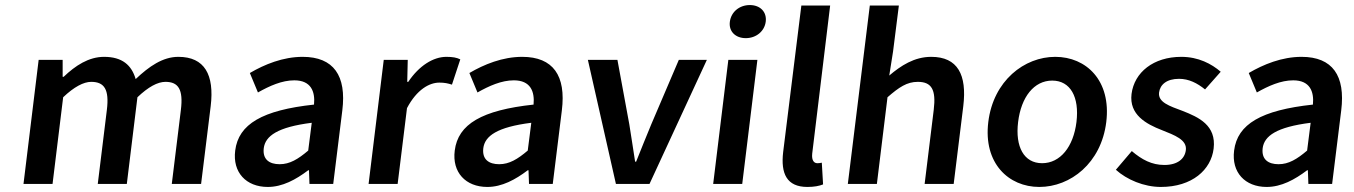

<svg xmlns="http://www.w3.org/2000/svg" viewBox="-20 -728 5360 760"><path d="M73 0H188L230 -343C273 -384 311 -404 341 -404C393 -404 413 -374 403 -293L367 0H482L524 -343C567 -384 604 -404 635 -404C686 -404 706 -374 696 -293L660 0H776L814 -308C829 -432 790 -503 686 -503C624 -503 570 -465 517 -415C501 -470 464 -503 392 -503C331 -503 278 -468 232 -424H228V-491H133Z M911 -132C900 -46 954 12 1040 12C1098 12 1151 -17 1200 -54H1203L1205 0H1299L1335 -291C1352 -428 1301 -503 1178 -503C1100 -503 1027 -473 969 -439L1001 -362C1047 -388 1096 -410 1145 -410C1211 -410 1228 -366 1223 -314C1019 -292 924 -237 911 -132ZM1024 -141C1030 -190 1079 -225 1214 -242L1200 -132C1160 -98 1127 -78 1087 -78C1046 -78 1019 -97 1024 -141Z M1439 0H1554L1591 -300C1630 -374 1680 -401 1719 -401C1740 -401 1753 -398 1769 -393L1802 -493C1788 -500 1772 -503 1747 -503C1695 -503 1639 -468 1596 -404H1592L1594 -491H1499Z M1780 -132C1769 -46 1823 12 1909 12C1967 12 2020 -17 2069 -54H2072L2074 0H2168L2204 -291C2221 -428 2170 -503 2047 -503C1969 -503 1896 -473 1838 -439L1870 -362C1916 -388 1965 -410 2014 -410C2080 -410 2097 -366 2092 -314C1888 -292 1793 -237 1780 -132ZM1893 -141C1899 -190 1948 -225 2083 -242L2069 -132C2029 -98 1996 -78 1956 -78C1915 -78 1888 -97 1893 -141Z M2418 0H2551L2778 -491H2667L2558 -236C2538 -188 2518 -138 2498 -88H2494C2487 -138 2478 -188 2471 -236L2424 -491H2307Z M2932 -577C2973 -577 3006 -604 3011 -642C3016 -681 2989 -708 2948 -708C2907 -708 2874 -681 2869 -642C2864 -604 2891 -577 2932 -577ZM2803 0H2918L2978 -491H2863Z M3080 -126C3070 -41 3094 12 3176 12C3203 12 3223 8 3238 2L3233 -84C3224 -82 3220 -82 3215 -82C3203 -82 3192 -92 3195 -120L3266 -706H3152Z M3336 0H3451L3493 -343C3539 -383 3570 -404 3613 -404C3667 -404 3686 -374 3676 -293L3640 0H3755L3793 -308C3808 -432 3771 -503 3666 -503C3599 -503 3546 -468 3500 -429L3515 -524L3538 -706H3423Z M3892 -245C3872 -82 3972 12 4094 12C4217 12 4339 -82 4359 -245C4379 -409 4280 -503 4157 -503C4035 -503 3912 -409 3892 -245ZM4010 -245C4022 -344 4073 -409 4145 -409C4217 -409 4253 -344 4241 -245C4229 -147 4177 -82 4105 -82C4033 -82 3998 -147 4010 -245Z M4397 -56C4440 -17 4508 12 4575 12C4699 12 4774 -56 4784 -140C4795 -232 4725 -264 4661 -289C4610 -308 4563 -323 4568 -362C4572 -393 4598 -416 4647 -416C4686 -416 4719 -399 4750 -374L4812 -444C4776 -475 4724 -503 4656 -503C4546 -503 4470 -442 4459 -356C4449 -274 4517 -237 4579 -213C4629 -193 4679 -175 4674 -134C4670 -100 4642 -75 4589 -75C4539 -75 4500 -96 4460 -130Z M4865 -132C4854 -46 4908 12 4994 12C5052 12 5105 -17 5154 -54H5157L5159 0H5253L5289 -291C5306 -428 5255 -503 5132 -503C5054 -503 4981 -473 4923 -439L4955 -362C5001 -388 5050 -410 5099 -410C5165 -410 5182 -366 5177 -314C4973 -292 4878 -237 4865 -132ZM4978 -141C4984 -190 5033 -225 5168 -242L5154 -132C5114 -98 5081 -78 5041 -78C5000 -78 4973 -97 4978 -141Z"/></svg>

Font: Falling Sky
Style: Obl
Weight: 400
Designer: Paul D. Hunt
Foundry: Adobe Systems Incorporated
Version: Version 1.02